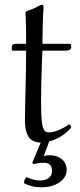

<svg xmlns="http://www.w3.org/2000/svg" viewBox="-20 -595 340 815"><path d="M168 96C191 96 201 110 201 131C201 157 180 171 150 171C130 171 119 167 92 157C85 164 82 171 82 183C107 194 124 200 156 200C217 200 263 169 263 126C263 88 232 64 192 64C183 64 174 65 166 67L189 5C222 -3 255 -22 282 -53C280 -63 279 -65 272 -67C247 -48 212 -33 187 -33C161 -33 157 -62 155 -121C153 -171 156 -291 160 -380H259C269 -380 282 -383 282 -392V-403C282 -407 280 -409 275 -409H160L161 -466C162 -528 165 -566 165 -566C165 -572 162 -575 158 -575C151 -575 136 -564 121 -558C105 -551 88 -550 88 -540C88 -529 91 -515 91 -409H47C34 -409 30 -403 30 -395V-386C30 -381 31 -380 35 -380H91C91 -285 86 -145 86 -85C86 -17 109 10 153 10L117 96L123 102C139 97 149 96 168 96Z"/></svg>

Font: Libertinus Serif Display
Style: Regular
Weight: 400
Designer: Philipp H. Poll, Khaled Hosny
Foundry: Caleb Maclennan
Version: Version 7.050;RELEASE